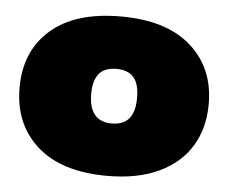

<svg xmlns="http://www.w3.org/2000/svg" viewBox="-40 -797 650 546"><g transform="rotate(5 284.5 -523.5)"><path d="M284.5 -296Q154 -296 84.2 -358.2Q14.5 -420.5 14.5 -524.5Q14.5 -628.5 84.2 -689.8Q154 -751 284.5 -751Q414.5 -751 484.5 -689.2Q554.5 -627.5 554.5 -524.5Q554.5 -455.5 523.2 -404.2Q492 -353 431.5 -324.5Q371 -296 284.5 -296ZM284.5 -445.5Q305 -445.5 319.8 -453.5Q334.5 -461.5 342.2 -479Q350 -496.5 350 -524.5Q350 -552.5 342.2 -569.5Q334.5 -586.5 319.8 -594Q305 -601.5 284.5 -601.5Q264 -601.5 249.5 -594Q235 -586.5 227 -569.5Q219 -552.5 219 -524.5Q219 -496.5 227 -479Q235 -461.5 249.5 -453.5Q264 -445.5 284.5 -445.5Z"/></g></svg>

Font: Encode Sans SC SemiExpanded Black
Style: Regular
Weight: 900
Width: 6
Designer: Multiple Designers
Foundry: Impallari Type
Version: Version 3.002